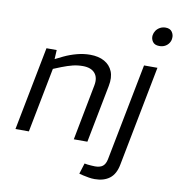

<svg xmlns="http://www.w3.org/2000/svg" viewBox="-99 -830 1045 1128"><g transform="rotate(10 423.5 -265.5)"><path d="M32 0 129 -499H190L186 -424L170 -436L235 -468Q271 -485 310.5 -495.5Q350 -506 389 -506Q440 -506 474.5 -486.5Q509 -467 523.5 -431.5Q538 -396 528 -345L461 0H380L444 -333Q453 -380 430 -406.5Q407 -433 358 -433Q327 -433 298.5 -426Q270 -419 234 -405L187 -386L112 0ZM447 193 467 129 485 132Q496 133 508 134Q520 135 530 135Q560 135 576 122.5Q592 110 598 81L711 -499H791L675 99Q664 157 629.5 183Q595 209 541 209Q523 209 505.5 206Q488 203 470 199ZM779 -627Q751 -627 739 -644.5Q727 -662 730 -683Q732 -697 740.5 -710Q749 -723 764 -731.5Q779 -740 798 -740Q825 -740 837 -722Q849 -704 846 -683Q845 -669 836.5 -656Q828 -643 813.5 -635Q799 -627 779 -627Z"/></g></svg>

Font: REM Light
Style: Italic
Weight: 300
Italic angle: -11°
Designer: Octavio Pardo
Foundry: Ashler Design
Version: Version 1.005;gftools[0.9.28]